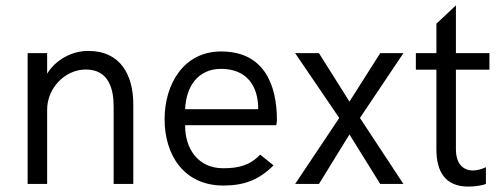

<svg xmlns="http://www.w3.org/2000/svg" viewBox="-20 -686 1878 716"><path d="M83 0H155.8V-277.3C155.8 -356.9 221.7 -426.8 300.3 -426.8C384.8 -426.8 403.8 -355.5 403.8 -289.1V0H477.1V-296.4C477.1 -404.8 430.7 -496.1 309.1 -496.1C246.6 -496.1 187 -462.4 155.8 -411.1V-487.8H83Z M813 5.9C891.1 5.9 946.3 -15.6 1000 -69.3L950.2 -109.4C912.1 -69.3 870.1 -58.6 812 -58.6C717.8 -58.6 669.4 -132.8 670.4 -219.2H1010.3C1010.3 -219.2 1012.7 -231.9 1012.7 -237.8C1012.7 -370.6 964.4 -494.1 804.7 -494.1C664.6 -494.1 593.8 -372.1 593.8 -241.2C593.8 -108.4 665.5 5.9 813 5.9ZM670.4 -278.8C673.8 -361.3 716.3 -429.2 804.7 -429.2C898.4 -429.2 943.4 -367.2 942.9 -278.8Z M1080.6 0H1169.4L1283.2 -184.6L1397.9 0H1484.4L1322.3 -246.1L1484.4 -487.8H1397.9L1283.2 -307.1L1169.4 -487.8H1080.6L1245.1 -246.1Z M1726.6 9.8C1756.3 9.8 1781.2 4.4 1792 0V-62.5C1776.9 -55.2 1759.8 -50.3 1743.2 -50.3C1707.5 -50.3 1680.2 -75.2 1680.2 -128.9V-426.3H1805.2V-487.8H1680.2V-666L1607.4 -597.7V-487.8H1530.8V-426.3H1607.4V-129.4C1607.4 -45.9 1640.1 9.8 1726.6 9.8Z"/></svg>

Font: HK Grotesk
Style: Regular
Weight: 400
Designer: Alfredo Marco Pradil and Stefan Peev
Foundry: Hanken Design Co.
Version: Version 1.045;PS 001.045;hotconv 1.0.88;makeotf.lib2.5.64775